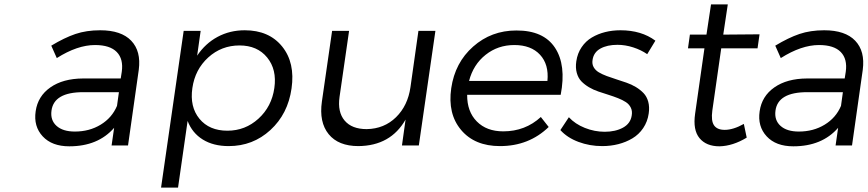

<svg xmlns="http://www.w3.org/2000/svg" viewBox="-20 -669 3990 883"><path d="M144 -157.2Q153.8 -226.6 211.7 -267.1Q269.5 -307.6 361.8 -308.1H535.2L540 -338.9Q548.3 -397.5 517.1 -429.7Q485.8 -461.9 417 -461.9Q335.9 -461.9 241.2 -401.9L215.8 -459Q276.4 -495.6 326.9 -512.7Q377.4 -529.8 440.9 -529.8Q537.6 -529.8 583.5 -481.7Q629.4 -433.6 618.2 -348.1L568.8 0H493.2L504.9 -81.1Q430.7 3.9 298.8 3.9Q218.8 3.9 176.3 -42Q133.8 -87.9 144 -157.2ZM216.8 -160.2Q210.9 -116.2 240 -90.1Q269 -64 324.2 -64Q391.1 -64 443.1 -95.7Q495.1 -127.4 518.1 -182.1L526.9 -245.1H362.8Q228 -245.1 216.8 -160.2Z M720.7 193.8 824.7 -526.9H902.8L886.7 -413.1Q924.3 -469.2 980.7 -499.5Q1037.1 -529.8 1105.5 -529.8Q1217.3 -529.8 1277.6 -455.1Q1337.9 -380.4 1320.8 -262.2Q1304.2 -145 1223.6 -71Q1143.1 2.9 1031.7 2.9Q961.4 2.9 912.6 -27.3Q863.8 -57.6 842.8 -112.8L798.8 193.8ZM864.7 -264.2Q852.1 -177.7 897.2 -122.8Q942.4 -67.9 1025.9 -67.9Q1107.9 -67.9 1168.7 -123.3Q1229.5 -178.7 1241.7 -264.2Q1253.9 -349.1 1208.7 -404.5Q1163.6 -460 1081.5 -460Q998.5 -460 937.7 -404.8Q877 -349.6 864.7 -264.2Z M1460.4 -202.1 1507.3 -526.9H1585.4L1541.5 -223.1Q1531.7 -153.8 1564.9 -114.5Q1598.1 -75.2 1666.5 -75.2Q1747.1 -76.7 1801.3 -129.9Q1855.5 -183.1 1867.7 -268.1L1904.3 -526.9H1982.4L1906.2 0H1828.6L1845.2 -119.1Q1776.4 1.5 1628.4 2.9Q1536.1 2.9 1491.5 -52Q1446.8 -106.9 1460.4 -202.1Z M2354.5 -528.8Q2479.5 -529.3 2532.2 -449.7Q2585 -370.1 2558.6 -232.9H2128.4Q2127.9 -155.8 2172.9 -110.4Q2217.8 -64.9 2294.4 -64.9Q2395.5 -64.9 2467.3 -130.9L2503.4 -85Q2412.6 2.9 2279.3 2.9Q2163.1 2.9 2100.6 -71.3Q2038.1 -145.5 2055.2 -263.2Q2072.3 -380.9 2156 -454.8Q2239.7 -528.8 2354.5 -528.8ZM2137.2 -296.9H2497.6Q2504.9 -372.6 2463.6 -417.2Q2422.4 -461.9 2345.2 -461.9Q2270 -461.9 2213.4 -417Q2156.7 -372.1 2137.2 -296.9Z M2557.1 -70.8 2596.2 -129.9Q2625 -98.6 2669.7 -80.8Q2714.4 -63 2761.2 -63Q2810.5 -63 2845.2 -82Q2879.9 -101.1 2885.3 -138.2Q2888.7 -158.2 2881.1 -173.8Q2873.5 -189.5 2858.2 -199.5Q2842.8 -209.5 2822.3 -217.5Q2801.8 -225.6 2778.6 -232.9Q2755.4 -240.2 2732.2 -248Q2709 -255.9 2688.7 -267.8Q2668.5 -279.8 2653.8 -294.9Q2639.2 -310.1 2632.6 -333.7Q2626 -357.4 2630.4 -387.2Q2635.7 -423.8 2654.8 -451.9Q2673.8 -480 2701.9 -496.6Q2730 -513.2 2763.2 -521.5Q2796.4 -529.8 2833.5 -529.8Q2929.7 -529.8 2994.1 -481.9L2956.5 -419.9Q2928.2 -439.5 2891.8 -451.2Q2855.5 -462.9 2819.3 -462.9Q2772.5 -462.9 2741.2 -445.6Q2710 -428.2 2705.1 -393.1Q2702.1 -374.5 2710.2 -360.1Q2718.3 -345.7 2733.9 -336.4Q2749.5 -327.1 2770.5 -319.3Q2791.5 -311.5 2814.7 -304.2Q2837.9 -296.9 2861.1 -288.8Q2884.3 -280.8 2904.5 -268.6Q2924.8 -256.3 2939.7 -240.7Q2954.6 -225.1 2961.2 -201.2Q2967.8 -177.2 2963.4 -147Q2958 -109.4 2938 -79.8Q2918 -50.3 2888.4 -32.7Q2858.9 -15.1 2823.7 -6.1Q2788.6 2.9 2749.5 2.9Q2691.9 2.9 2640.4 -16.4Q2588.9 -35.6 2557.1 -70.8Z M3144 -446.8 3152.8 -509.8H3229L3250 -648.9H3327.1L3306.2 -509.8L3473.1 -511.2L3463.9 -446.8H3296.9L3255.9 -160.2Q3249.5 -113.3 3263.9 -92.5Q3278.3 -71.8 3313 -71.8Q3352.1 -71.8 3400.9 -99.1L3414.1 -36.1Q3350.6 2.4 3289.1 3.9Q3228 3.9 3197 -33.7Q3166 -71.3 3176.8 -146L3219.7 -446.8Z M3473.6 -157.2Q3483.4 -226.6 3541.3 -267.1Q3599.1 -307.6 3691.4 -308.1H3864.7L3869.6 -338.9Q3877.9 -397.5 3846.7 -429.7Q3815.4 -461.9 3746.6 -461.9Q3665.5 -461.9 3570.8 -401.9L3545.4 -459Q3606 -495.6 3656.5 -512.7Q3707 -529.8 3770.5 -529.8Q3867.2 -529.8 3913.1 -481.7Q3959 -433.6 3947.8 -348.1L3898.4 0H3822.8L3834.5 -81.1Q3760.3 3.9 3628.4 3.9Q3548.3 3.9 3505.9 -42Q3463.4 -87.9 3473.6 -157.2ZM3546.4 -160.2Q3540.5 -116.2 3569.6 -90.1Q3598.6 -64 3653.8 -64Q3720.7 -64 3772.7 -95.7Q3824.7 -127.4 3847.7 -182.1L3856.4 -245.1H3692.4Q3557.6 -245.1 3546.4 -160.2Z"/></svg>

Font: Trueno Light
Style: Italic
Weight: 300
Designer: Julieta Ulanovsky
Foundry: Julieta Ulanovsky
Version: Version 3.001b | FøM Fix